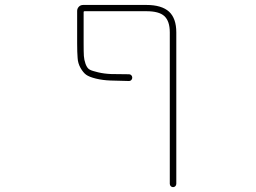

<svg xmlns="http://www.w3.org/2000/svg" viewBox="-20 -565 1040 779"><path d="M668.9 180.7V-433.6Q668.9 -479.5 646.5 -500Q625 -519.5 574.2 -519.5H323.2Q319.3 -519.5 319.3 -515.6V-389.6Q319.3 -353.5 320.3 -337.9Q321.3 -322.3 327.1 -305.7Q334 -287.1 344.7 -282.2Q353.5 -277.3 378.4 -271.5Q403.3 -265.6 431.6 -264.6Q456.1 -263.7 503.9 -263.7Q508.8 -263.7 512.7 -259.8Q516.6 -255.9 516.6 -250Q516.6 -244.1 512.7 -240.2Q508.8 -236.3 503.9 -236.3Q456.1 -237.3 428.7 -238.3Q397.5 -239.3 369.1 -246.1Q341.8 -252.9 329.6 -261.7Q317.4 -270.5 306.6 -289.6Q295.9 -308.6 294.9 -330.1Q293 -351.6 293 -389.6V-520.5Q293 -530.3 299.8 -537.6Q306.6 -544.9 317.4 -544.9H574.2Q635.7 -544.9 666 -517.6Q695.3 -490.2 695.3 -433.6V180.7Q695.3 186.5 691.4 190.4Q687.5 194.3 682.1 194.3Q676.8 194.3 672.9 190.4Q668.9 186.5 668.9 180.7Z"/></svg>

Font: Rounded-X Mgen+ 2m thin
Style: Regular
Weight: 100
Designer: [Source Han Sans]
Ryoko NISHIZUKA  (kana & ideographs); Paul D. Hunt (Latin, Greek & Cyrillic); Wenlong ZHANG  (bopomofo
Version: Version 1.059.20150602